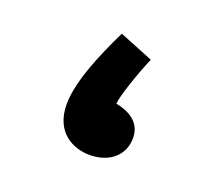

<svg xmlns="http://www.w3.org/2000/svg" viewBox="-49 -293 418 359"><g transform="rotate(15 159.5 -113.5)"><path d="M156 4C196 4 219 -21 219 -53C219 -75 204 -93 172 -102C173 -113 193 -161 213 -198L148 -231C118 -181 82 -115 82 -68C82 -15 123 4 156 4Z"/></g></svg>

Font: Noto Sans Arabic Cond Med
Style: Regular
Weight: 500
Width: 3
Designer: Monotype Design Team, Nadine Chahine, Nizar Qandah and Khaled Hosny
Foundry: Monotype Imaging Inc.
Version: Version 2.012